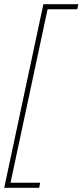

<svg xmlns="http://www.w3.org/2000/svg" viewBox="-37 -734 392 912"><path d="M-17 158H149L154 134H13L189 -690H330L335 -714H169Z"/></svg>

Font: Noto Sans ExtraCondensed Thin
Style: Italic
Weight: 100
Width: 2
Italic angle: -12°
Designer: Monotype Design Team
Foundry: Monotype Imaging Inc.
Version: Version 2.013